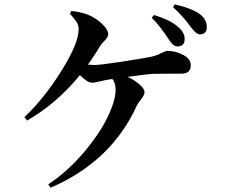

<svg xmlns="http://www.w3.org/2000/svg" viewBox="-20 -830 1040 888"><path d="M681.6 -748 692.4 -760.7Q765.6 -738.3 800.8 -708Q834 -681.6 834 -649.4Q834 -615.2 800.8 -615.2Q780.3 -615.2 758.8 -650.4Q721.7 -708 681.6 -748ZM303.7 -766.6 309.6 -779.3Q367.2 -773.4 404.3 -753.9Q432.6 -739.3 456.5 -715.3Q480.5 -691.4 480.5 -671.9Q480.5 -659.2 464.4 -642.6Q448.2 -626 442.4 -616.2Q422.9 -582 386.7 -531.2Q406.2 -529.3 414.1 -529.3Q442.4 -529.3 535.6 -543.5Q628.9 -557.6 678.7 -567.4Q702.1 -572.3 724.1 -583.5Q746.1 -594.7 754.9 -594.7Q792 -594.7 827.1 -576.2Q862.3 -557.6 862.3 -528.3Q862.3 -489.3 819.3 -489.3Q700.2 -489.3 684.6 -488.3Q657.2 -486.3 570.3 -474.6Q604.5 -458 626.5 -438.5Q648.4 -418.9 648.4 -403.3Q648.4 -390.6 632.8 -371.1Q617.2 -351.6 614.3 -344.7Q496.1 -83 213.9 38.1L203.1 22.5Q292 -36.1 366.2 -123.5Q440.4 -210.9 477.5 -288.1Q514.6 -365.2 514.6 -414.1Q514.6 -448.2 499 -464.8L465.8 -459Q455.1 -457 435.1 -452.1Q415 -447.3 406.2 -447.3Q384.8 -447.3 349.6 -482.4Q240.2 -349.6 105.5 -272.5L92.8 -288.1Q184.6 -375 264.2 -502.4Q343.8 -629.9 343.8 -695.3Q343.8 -711.9 335.4 -726.1Q327.1 -740.2 303.7 -766.6ZM780.3 -796.9 788.1 -809.6Q867.2 -792 905.3 -763.7Q936.5 -740.2 936.5 -703.1Q936.5 -688.5 928.2 -679.7Q919.9 -670.9 905.3 -670.9Q897.5 -670.9 889.2 -676.8Q880.9 -682.6 876.5 -688Q872.1 -693.4 858.4 -710Q829.1 -752 780.3 -796.9Z"/></svg>

Font: GenRyuMin TW TTF Bold
Style: Regular
Weight: 700
Version: Version 1.300